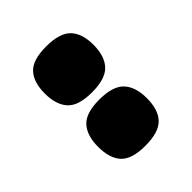

<svg xmlns="http://www.w3.org/2000/svg" viewBox="-25 -946 529 529"><g transform="rotate(45 239.0 -682.0)"><path d="M343 -587Q299 -587 276 -608Q253 -629 253 -681Q253 -734 276 -755.5Q299 -777 343 -777Q388 -777 410.5 -755.5Q433 -734 433 -681Q433 -629 410.5 -608Q388 -587 343 -587ZM135 -587Q91 -587 68.5 -608Q46 -629 46 -681Q46 -734 68.5 -755.5Q91 -777 135 -777Q179 -777 202 -755.5Q225 -734 225 -681Q225 -629 202 -608Q179 -587 135 -587Z"/></g></svg>

Font: Georama ExtraCondensed Thin Black
Style: Regular
Weight: 900
Version: Version 1.001